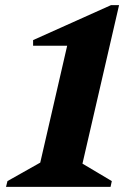

<svg xmlns="http://www.w3.org/2000/svg" viewBox="-20 -726 541 746"><path d="M3.4 0 9 -22.4 136.4 -94.2 241 -548.4H108.6V-570.2L411.2 -706H442.6L300.4 -90.2L414.4 -22.4L409.6 0Z"/></svg>

Font: Platypi Light
Style: Italic
Weight: 300
Italic angle: -13°
Designer: David Sargent
Foundry: Bolt Cutter Type
Version: Version 1.200